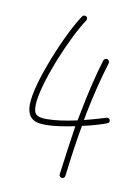

<svg xmlns="http://www.w3.org/2000/svg" viewBox="-69 -409 473 656"><g transform="rotate(10 167.0 -81.0)"><path d="M281 -215C282 -220 279 -226 274 -228C269 -229 263 -226 261 -221C243 -162 229 -101 216 -34C214 -24 212 -14 210 -4C175 4 136 10 106 10C92 10 80 9 71 3C63 -2 60 -12 60 -29C60 -66 80 -130 104 -192C129 -254 159 -315 180 -345C183 -350 182 -356 178 -359C173 -362 167 -361 164 -357C142 -325 111 -263 86 -199C60 -134 40 -68 40 -29C40 -3 48 12 60 20C71 28 87 30 106 30C135 30 172 24 206 17C198 69 190 126 182 188C181 193 185 198 191 199C196 200 201 196 202 190C210 125 218 67 228 12C265 4 297 -6 312 -12C317 -13 320 -19 318 -24C317 -29 311 -32 306 -30C292 -26 264 -17 231 -9C233 -16 234 -23 235 -30C248 -96 263 -156 281 -215Z"/></g></svg>

Font: Mistral SingleLine OTF-SVG Regular
Style: Regular
Weight: 300
Designer: François Chastanet, Élisa Garzelli, Anais Alves, Morgane Autin
Foundry: institut supérieur des arts et du design Toulouse / isdaT
Version: Version 1.000;hotconv 1.0.117;makeotfexe 2.5.65602 DEVELOPME